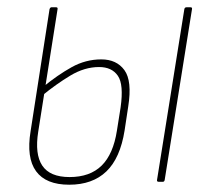

<svg xmlns="http://www.w3.org/2000/svg" viewBox="-20 -499 572 527"><path d="M170 8Q106 8 79 -29Q52 -66 64 -139L116 -474Q118 -479 121 -479H134Q139 -479 138 -474L85 -138Q75 -76 96 -44.5Q117 -13 171 -13Q227 -13 259 -44.5Q291 -76 301 -141L311 -204Q320 -267 303.5 -291Q287 -315 252 -315Q212 -315 173 -291.5Q134 -268 95 -236L99 -261Q138 -293 176.5 -314.5Q215 -336 258 -336Q300 -336 321.5 -306.5Q343 -277 332 -207L322 -141Q310 -65 272 -28.5Q234 8 170 8ZM416 0Q410 0 411 -5L486 -474Q487 -479 492 -479H503Q508 -479 507 -474L432 -5Q431 0 427 0Z"/></svg>

Font: Sofia Sans Condensed Thin
Style: Italic
Weight: 250
Italic angle: -9°
Version: Version 4.100